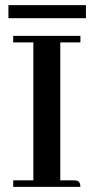

<svg xmlns="http://www.w3.org/2000/svg" viewBox="-20 -725 363 745"><path d="M292 0Q292 -21.5 276.4 -24.4Q271.5 -25.4 266.6 -25.4H213.9V-560.5H292V-585.9H31.2V-560.5H109.4V-25.4H31.2V0ZM12.7 -654.3H313.5V-705.1H12.7Z"/></svg>

Font: Abhaya Libre SemiBold
Style: Regular
Weight: 600
Designer: Pushpananda Ekanayake, Sol Matas, Pathum Egodawatta
Foundry: Mooniak
Version: Version 1.050 ; ttfautohint (v1.6)